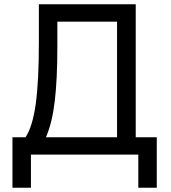

<svg xmlns="http://www.w3.org/2000/svg" viewBox="-20 -720 794 894"><path d="M38 -81H99Q132 -131 146.5 -237Q161 -343 161 -521V-700H612V-81H710V154H624V0H124V154H38ZM247 -501Q247 -350 235 -249Q223 -148 194 -81H525V-619H247Z"/></svg>

Font: NT Somic
Style: Regular
Weight: 400
Designer: Ravid Balaliev — lead type designer, mastering
Michael Voronin — secret advisor, marketing
Ivan Kovalenko — best boy
Foundry: NT Type
Version: Version 0.7